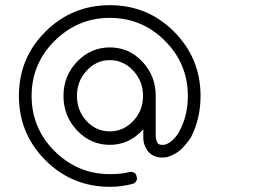

<svg xmlns="http://www.w3.org/2000/svg" viewBox="-20 -721 1020 741"><path d="M754 -351Q754 -263 717 -191L712 -184Q708 -177 700.5 -168Q693 -159 683 -148.5Q673 -138 658 -129Q643 -120 626 -115Q619 -113 606 -113Q569 -113 549 -140Q533 -164 533 -188V-222Q479 -162 404 -162Q330 -162 277.5 -217.5Q225 -273 225 -351Q225 -428 277.5 -483Q330 -538 404 -538Q478 -538 529.5 -483Q581 -428 581 -351V-343V-338V-191H582Q581 -183 588 -169Q593 -162 606 -162H614Q634 -167 650.5 -184.5Q667 -202 672 -214Q705 -274 705 -351Q705 -475 616.5 -563.5Q528 -652 404 -652Q280 -652 191 -563.5Q102 -475 102 -351Q102 -226 191 -137.5Q280 -49 404 -49Q450 -49 479 -57Q489 -59 497.5 -54.5Q506 -50 507 -40Q511 -30 505.5 -21.5Q500 -13 490 -11Q448 0 404 0Q258 0 155.5 -102.5Q53 -205 53 -351Q53 -497 155.5 -599Q258 -701 404 -701Q550 -701 652 -598.5Q754 -496 754 -351ZM404 -214Q456 -214 494 -254Q532 -294 532 -351Q532 -408 494 -448.5Q456 -489 404 -489Q352 -489 314.5 -448.5Q277 -408 277 -351Q277 -294 314 -254Q351 -214 404 -214Z"/></svg>

Font: Quicksand
Style: Regular
Weight: 400
Designer: Andrew Paglinawan
Foundry: Andrew Paglinawan
Version: 1.002